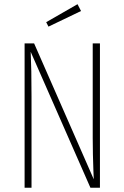

<svg xmlns="http://www.w3.org/2000/svg" viewBox="-20 -887 588 907"><path d="M346.2 -867.2 362.8 -835 209 -761.2 198.2 -782.2ZM452.1 -682.1V0H407.2L125 -642.1Q128.9 -562 128.9 -430.2V0H96.2V-682.1H141.1L422.9 -40Q422.4 -49.8 421.1 -84.5Q419.9 -119.1 418.9 -157.7Q418 -196.3 418 -236.8V-682.1Z"/></svg>

Font: Fira Sans Compressed UltraLight
Style: Regular
Weight: 200
Width: 1
Designer: Carrois Corporate & Edenspiekermann AG
Foundry: Carrois Corporate GbR & Edenspiekermann AG
Version: Version 4.203;PS 004.203;hotconv 1.0.88;makeotf.lib2.5.64775